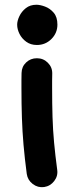

<svg xmlns="http://www.w3.org/2000/svg" viewBox="-20 -607 325 813"><path d="M52.7 -502.4Q52.7 -518.6 62 -538.3Q71.3 -558.1 89.4 -572.5Q107.4 -586.9 134.3 -586.9Q149.9 -586.9 170.9 -579.1Q191.9 -571.3 207.5 -553Q223.1 -534.7 223.1 -502.9Q223.1 -467.3 197.8 -441.9Q172.4 -416.5 136.2 -416.5Q109.9 -416.5 91.1 -430.2Q72.3 -443.8 62.5 -463.6Q52.7 -483.4 52.7 -502.4ZM166.5 185.1Q140.1 188.5 118.7 172.1Q97.2 155.8 93.3 129.4Q84.5 62.5 79.6 6.3Q74.7 -49.8 72.8 -107.7Q70.8 -165.5 70.8 -236.8Q70.8 -251 70.8 -266.4Q70.8 -281.7 71.3 -297.9Q71.8 -324.7 90.6 -342.5Q109.4 -360.4 136.2 -360.4Q163.6 -360.4 182.6 -341.3Q201.7 -322.3 201.2 -295.4Q200.7 -280.8 200.7 -265.9Q200.7 -251 200.7 -236.8Q200.7 -167 202.4 -111.6Q204.1 -56.2 209 -3.4Q213.9 49.3 222.2 111.8Q226.1 138.2 209.5 159.7Q192.9 181.2 166.5 185.1Z"/></svg>

Font: Mikhak-FD Bold
Style: Regular
Weight: 700
Designer: Amin Abedi
Version: Version 3.3